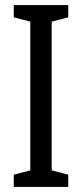

<svg xmlns="http://www.w3.org/2000/svg" viewBox="-20 -734 323 754"><path d="M248 0H34V-48L99 -65V-649L34 -666V-714H248V-666L183 -649V-65L248 -48Z"/></svg>

Font: Noto Sans Thai ExtraCondensed
Style: Regular
Weight: 400
Width: 2
Designer: Monotype Design Team
Foundry: Monotype Imaging Inc.
Version: Version 2.002